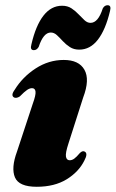

<svg xmlns="http://www.w3.org/2000/svg" viewBox="-20 -703 443 735"><path d="M247 -89.5Q255.5 -89.5 264 -95.5Q272.5 -101.5 286 -117.5Q296.5 -127.5 304.5 -122.5Q317.5 -115.5 303 -88.5Q281.5 -45 235 -16.5Q188.5 12 120.5 12Q52.5 12 37.2 -24Q22 -60 45 -122.5L105.5 -306Q117.5 -339 116 -352.2Q114.5 -365.5 102.5 -365.5Q94 -365.5 83.8 -358.8Q73.5 -352 56 -334Q44 -326 34.5 -329.5Q20 -337 36 -359Q66 -408 116.2 -440.8Q166.5 -473.5 224 -473.5Q282 -473.5 303.2 -436Q324.5 -398.5 298.5 -330L242 -153.5Q230 -117 232.5 -103.2Q235 -89.5 247 -89.5ZM283.3 -513Q262.6 -513 247.5 -522.8Q232.5 -532.5 220.5 -545.5Q208.6 -558.5 197.8 -568.5Q187 -578.5 174.4 -578.5Q146.1 -578.5 128.1 -523.5Q120.9 -511 109.6 -511Q93.9 -511 100.2 -533Q116.8 -605 146.3 -643Q175.8 -681 217.6 -681Q238.8 -681 253.8 -671Q268.9 -661 280.8 -648.2Q292.8 -635.5 303.6 -625.5Q314.4 -615.5 326.5 -615.5Q355.8 -615.5 373.3 -670.5Q380.1 -683 391.8 -683Q407.1 -683 401.2 -661Q384.1 -589 354.6 -551Q325.2 -513 283.3 -513Z"/></svg>

Font: Fraunces 72pt Black
Style: Italic
Weight: 900
Italic angle: -16°
Version: Version 1.000;[b76b70a41]